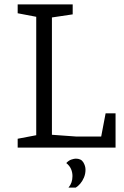

<svg xmlns="http://www.w3.org/2000/svg" viewBox="-20 -668 563 869"><path d="M60 0V-40L144 -56V-592L60 -608V-648H309V-603L215 -589V-58L326 -50H438L458 -155H503V0ZM290 181Q308 160 308 129Q308 112 301.5 97Q295 82 280 70Q291 58 303.5 54Q316 50 323 50Q347 50 357 66.5Q367 83 367 100Q367 119 360 135.5Q353 152 343 163.5Q333 175 323 181Z"/></svg>

Font: Faustina Light Light
Style: Regular
Weight: 300
Version: Version 1.200